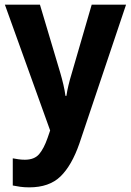

<svg xmlns="http://www.w3.org/2000/svg" viewBox="-20 -567 564 827"><path d="M1 -547H152L240 -252Q247 -228 253 -202.5Q259 -177 262 -154H266Q269 -175 275 -200Q281 -225 289 -251L375 -547H523L322 51Q289 146 240.5 193Q192 240 106 240Q84 240 67 237.5Q50 235 35 232V115Q46 117 59.5 119Q73 121 87 121Q128 121 148.5 97Q169 73 185 27L196 -5Z"/></svg>

Font: Noto Sans Khmer UI SemiCondensed
Style: Bold
Weight: 700
Width: 4
Designer: Danh Hong and the Monotype Design Team
Foundry: Monotype Imaging Inc.
Version: Version 2.002; ttfautohint (v1.8.4.7-5d5b)